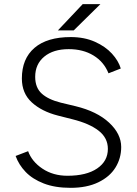

<svg xmlns="http://www.w3.org/2000/svg" viewBox="-20 -890 657 922"><path d="M55 -141 115 -164Q133 -114 184 -80Q235 -46 304 -46Q395 -46 446.5 -81Q498 -116 498 -175Q498 -228 453.5 -262.5Q409 -297 329 -317L258 -335Q180 -355 132.5 -398.5Q85 -442 85 -513Q85 -608 145.5 -660Q206 -712 320 -712Q385 -712 435.5 -689.5Q486 -667 517.5 -632.5Q549 -598 560 -561L501 -538Q479 -593 429 -623.5Q379 -654 310 -654Q236 -654 192.5 -618Q149 -582 149 -521Q149 -469 180.5 -440.5Q212 -412 272 -397L343 -380Q446 -355 504 -301Q562 -247 562 -184Q562 -130 534.5 -85.5Q507 -41 452 -14.5Q397 12 319 12Q244 12 190 -9Q136 -30 103 -64.5Q70 -99 55 -141ZM377 -870H462L334 -744H258Z"/></svg>

Font: Oak Sans Light
Style: Regular
Weight: 400
Designer: Erik Kennedy, Walven
Foundry: Erik Kennedy, Walven
Version: Version 1.100;Glyphs 3.1.2 (3151)